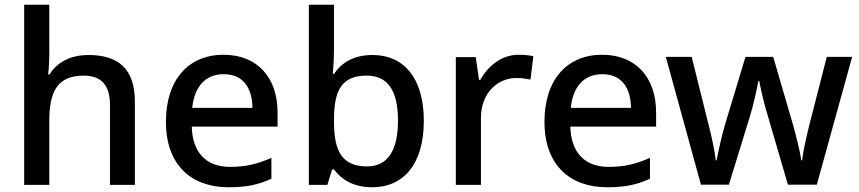

<svg xmlns="http://www.w3.org/2000/svg" viewBox="-20 -780 3626 810"><path d="M188 -558V-760H82V0H188V-271C188 -393 222 -461 333 -461C409 -461 444 -419 444 -336V0H549V-351C549 -489 480 -548 353 -548C285 -548 223 -522 189 -466H183C186 -489 188 -522 188 -558Z M923 -549C777 -549 680 -446 680 -266C680 -83 788 10 944 10C1021 10 1071 -1 1125 -26V-114C1068 -89 1019 -76 951 -76C849 -76 792 -137 789 -246H1151V-305C1151 -455 1064 -549 923 -549ZM924 -467C1006 -467 1044 -409 1045 -325H791C800 -415 847 -467 924 -467Z M1389 -577V-760H1283V0H1361L1381 -65H1389C1419 -25 1468 10 1551 10C1680 10 1768 -85 1768 -270C1768 -454 1681 -548 1552 -548C1469 -548 1419 -513 1389 -468H1384C1386 -492 1389 -533 1389 -577ZM1527 -461C1616 -461 1659 -398 1659 -271C1659 -146 1616 -78 1529 -78C1421 -78 1389 -144 1389 -268V-276C1389 -402 1424 -461 1527 -461Z M2168 -549C2095 -549 2039 -501 2006 -443H2001L1987 -539H1903V0H2009V-283C2009 -390 2082 -451 2158 -451C2180 -451 2201 -448 2218 -444L2230 -543C2213 -547 2188 -549 2168 -549Z M2520 -549C2374 -549 2277 -446 2277 -266C2277 -83 2385 10 2541 10C2618 10 2668 -1 2722 -26V-114C2665 -89 2616 -76 2548 -76C2446 -76 2389 -137 2386 -246H2748V-305C2748 -455 2661 -549 2520 -549ZM2521 -467C2603 -467 2641 -409 2642 -325H2388C2397 -415 2444 -467 2521 -467Z M3219 -292 3304 -1H3426L3575 -540H3468L3398 -267C3383 -209 3368 -141 3364 -104H3360C3355 -145 3338 -207 3326 -252L3242 -540H3125L3038 -252C3026 -213 3010 -140 3003 -103H3000C2995 -144 2981 -211 2966 -267L2898 -540H2789L2937 -1H3055L3144 -290C3161 -346 3174 -408 3179 -438H3183C3189 -408 3202 -346 3219 -292Z"/></svg>

Font: Noto Sans Lao UI Med
Style: Regular
Weight: 500
Designer: Monotype Design Team
Foundry: Monotype Imaging Inc.
Version: Version 2.000